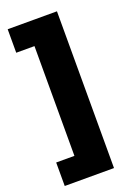

<svg xmlns="http://www.w3.org/2000/svg" viewBox="-166 -779 734 1029"><g transform="rotate(-20 200.5 -265.0)"><path d="M17 182V48H121V-578H17V-712H298V182Z"/></g></svg>

Font: Muli Black
Style: Regular
Weight: 900
Designer: Vernon Adams
Foundry: Vernon Adams
Version: Version 2.001